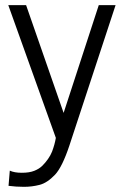

<svg xmlns="http://www.w3.org/2000/svg" viewBox="-20 -535 482 747"><path d="M13.2 188 18.1 128.9Q35.6 137.2 64.9 137.2Q94.2 137.2 113.3 129.6Q132.3 122.1 144.5 110.1Q156.7 98.1 166.7 83.7Q176.8 69.3 182.6 54.7Q192.9 27.3 197.3 1.5L12.2 -515.1H81.5L227.5 -95.7L364.3 -515.1H429.7L250 31.2Q222.2 114.7 194.3 144.5Q163.6 176.8 133.8 184.3Q104 191.9 73.2 191.9Q42.5 191.9 13.2 188Z"/></svg>

Font: News Cycle
Style: Regular
Weight: 500
Version: Version 0.5.2